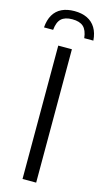

<svg xmlns="http://www.w3.org/2000/svg" viewBox="-169 -985 557 1029"><g transform="rotate(15 110.0 -470.5)"><path d="M72.2 0V-740H147.9V0ZM-26.9 -814.5Q-23.7 -856.6 -7.1 -884.8Q9.6 -913 39 -927.2Q68.5 -941.3 109.3 -941.3Q150.2 -941.3 180 -927Q209.8 -912.6 226.8 -884.4Q243.9 -856.3 247 -814.5H196.4Q191.5 -858.2 170.9 -877Q150.3 -895.9 109.3 -895.9Q68.5 -895.9 48.2 -877Q27.9 -858.2 23.8 -814.5Z"/></g></svg>

Font: Encode Sans SC Condensed Thin
Style: Regular
Weight: 100
Width: 3
Designer: Multiple Designers
Foundry: Impallari Type
Version: Version 3.002